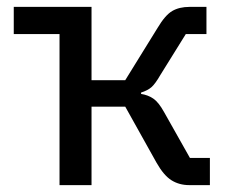

<svg xmlns="http://www.w3.org/2000/svg" viewBox="-20 -538 670 558"><path d="M153 -439H20V-518H246V-305H344L438 -457Q460 -494 480.5 -506Q501 -518 531 -518H580V-439H520L446 -320Q431 -294 420 -284.5Q409 -275 390 -269V-265Q410 -262 425.5 -251.5Q441 -241 457 -212L532 -79H590V0H530Q501 0 478.5 -14Q456 -28 435 -65L344 -228H246V0H153Z"/></svg>

Font: IBM Plex Sans Text
Style: Regular
Weight: 450
Designer: Mike Abbink, Paul van der Laan, Pieter van Rosmalen
Foundry: Bold Monday
Version: Version 3.005